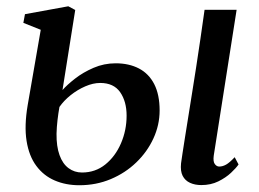

<svg xmlns="http://www.w3.org/2000/svg" viewBox="-20 -564 803 596"><path d="M605 10.5Q585 10.5 569.8 3.5Q554.5 -3.5 547 -18.2Q539.5 -33 542 -57Q543.5 -67.5 546.5 -87.8Q549.5 -108 554 -136Q558.5 -164 564 -198.5Q569.5 -233 575.8 -272.5Q582 -312 588.8 -354.8Q595.5 -397.5 602 -442.5Q608.5 -487.5 615 -533.5H714.5L643.5 -81Q641 -62.5 646.8 -54.8Q652.5 -47 660.5 -47Q671 -47 681.8 -53Q692.5 -59 708.5 -76L720.5 -53.5Q713 -42.5 697 -27.5Q681 -12.5 657.8 -1Q634.5 10.5 605 10.5ZM226.5 11Q184 11 149.8 -3.8Q115.5 -18.5 92.8 -49Q70 -79.5 62.5 -126.5Q55 -173.5 66 -238L106.5 -471.5L52.5 -493L57.5 -520L192 -544.5L213.5 -533L174 -284.5Q188 -300.5 213 -320Q238 -339.5 270.5 -353.5Q303 -367.5 339 -367.5Q380.5 -367.5 411.2 -351.5Q442 -335.5 458.8 -302.8Q475.5 -270 475.5 -221Q475.5 -176 456.2 -134.2Q437 -92.5 403 -59.8Q369 -27 323.8 -8Q278.5 11 226.5 11ZM234.5 -28.5Q276 -28.5 307 -53.5Q338 -78.5 355.5 -119Q373 -159.5 373 -205Q373 -249 353 -277.8Q333 -306.5 291 -306.5Q269 -306.5 244.8 -296Q220.5 -285.5 199.2 -268.5Q178 -251.5 164.5 -232Q161 -212.5 158.5 -191Q156 -169.5 155.5 -149Q155 -109.5 164.8 -82.5Q174.5 -55.5 192.8 -42Q211 -28.5 234.5 -28.5Z"/></svg>

Font: Merriweather 72pt
Style: Italic
Weight: 400
Italic angle: -7.8°
Version: Version 2.101